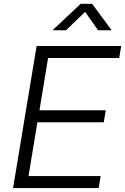

<svg xmlns="http://www.w3.org/2000/svg" viewBox="-20 -963 641 983"><path d="M46.9 0 167.5 -727.5H600.6L590.3 -666H226.1L182.1 -398.4H521.5L511.2 -336.9H171.4L126 -61.5H495.1L485.4 0ZM317.9 -808.1H252L252.4 -811.5L393.1 -943.4H451.7L549.3 -811.5L548.8 -808.1H481.9L416 -902.3Z"/></svg>

Font: Inter 18pt Light
Style: Italic
Weight: 300
Italic angle: -9.3988°
Designer: Rasmus Andersson
Foundry: rsms
Version: Version 4.001;git-66647c0bb